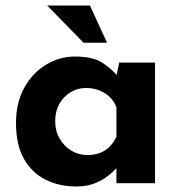

<svg xmlns="http://www.w3.org/2000/svg" viewBox="-20 -664 654 696"><path d="M256 12Q195 12 145.5 -12.5Q96 -37 67 -88Q38 -139 38 -218Q38 -292 68 -346Q98 -400 147 -429.5Q196 -459 251 -459Q316 -459 349.5 -437.5Q383 -416 405 -390L399 -373L412 -437H542V0H402V-95L413 -65Q411 -65 401 -53.5Q391 -42 371.5 -26.5Q352 -11 323.5 0.5Q295 12 256 12ZM296 -102Q334 -102 360 -118.5Q386 -135 402 -168V-275Q390 -307 360.5 -326Q331 -345 291 -345Q261 -345 235.5 -329.5Q210 -314 195 -287Q180 -260 180 -225Q180 -190 196 -162Q212 -134 238.5 -118Q265 -102 296 -102ZM151 -644H306L368 -509H283Z"/></svg>

Font: Reem Kufi Fun
Style: Regular
Weight: 400
Designer: Khaled Hosny
Version: Version 1.005